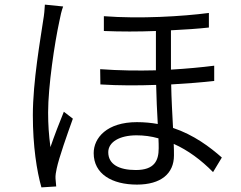

<svg xmlns="http://www.w3.org/2000/svg" viewBox="-20 -781 1040 830"><path d="M174 -761C173 -741 171 -717 167 -695C155 -612 122 -429 122 -283C122 -149 139 -42 159 29L223 25L220 -9C219 -21 222 -39 225 -52C235 -100 271 -201 295 -268L256 -298C239 -257 214 -192 198 -145C191 -199 188 -242 188 -295C188 -408 216 -595 237 -691C240 -709 247 -738 253 -753ZM666 -140C666 -86 647 -46 567 -46C494 -46 448 -71 448 -123C448 -167 497 -196 570 -196C602 -196 633 -192 665 -183C666 -165 666 -151 666 -140ZM906 -497C851 -490 787 -484 719 -480V-650C781 -653 838 -657 883 -662V-725C768 -710 584 -699 429 -711V-647C501 -644 579 -644 654 -647V-477C576 -475 494 -476 413 -482L414 -416C493 -411 576 -411 655 -414C656 -360 659 -298 662 -245C634 -250 604 -253 572 -253C442 -253 385 -185 385 -119C385 -29 464 17 572 17C675 17 732 -30 732 -109C732 -123 732 -140 731 -159C792 -132 850 -89 901 -37L939 -100C888 -145 818 -198 728 -228C725 -287 721 -354 720 -416C789 -420 853 -425 906 -431Z"/></svg>

Font: Noto Sans CJK JP DemiLight
Style: Regular
Weight: 350
Designer: Ryoko NISHIZUKA (kana & ideographs); Paul D. Hunt (Latin, Greek & Cyrillic); Wenlong ZHANG (bopomofo); Sandoll Communica
Foundry: Adobe Systems Incorporated
Version: Version 1.004;PS 1.004;hotconv 1.0.82;makeotf.lib2.5.63406